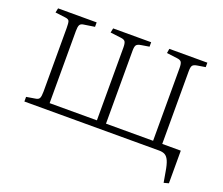

<svg xmlns="http://www.w3.org/2000/svg" viewBox="-109 -664 1132 973"><g transform="rotate(20 457.0 -178.0)"><path d="M855 146 845 89Q839 52 830.5 33Q822 14 809.5 7Q797 0 778 0H51V-25L99 -33Q115 -35 120 -45Q125 -55 125 -81V-424Q125 -450 121.5 -459.5Q118 -469 101 -471L45 -478L50 -502H258V-478L199 -469Q184 -467 179 -457.5Q174 -448 174 -425V-36H429V-428Q429 -451 423.5 -460Q418 -469 399 -471L342 -478L347 -502H552V-478L509 -471Q490 -468 484 -460Q478 -452 478 -429V-36H732V-428Q732 -451 726.5 -460Q721 -469 702 -471L646 -478L650 -502H855V-478L812 -471Q793 -468 787 -460Q781 -452 781 -429V-37H881V139Z"/></g></svg>

Font: Literata ExtraLight
Style: Regular
Weight: 250
Designer: Latin by Veronika Burian and Jose Scaglione. Greek by Irene Vlachou. Cyrillic by Vera Evstafieva.
Foundry: TypeTogether
Version: Version 3.103;gftools[0.9.29]